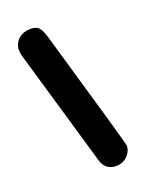

<svg xmlns="http://www.w3.org/2000/svg" viewBox="-143 -844 752 932"><g transform="rotate(-20 233.0 -378.0)"><path d="M195.8 -699.2Q376 -80.6 376 -69.8V-65.9Q373 -35.6 349.9 -14.9Q326.7 5.9 294.9 5.9Q238.3 5.9 222.2 -50.8L44.9 -659.2Q42 -670.9 42 -689Q45.4 -723.1 70.1 -742.7Q94.7 -762.2 127.9 -762.2Q159.7 -762.2 172.4 -748Q185.1 -733.9 195.8 -699.2Z"/></g></svg>

Font: BPreplay
Style: Bold Italic
Weight: 700
Italic angle: -6°
Designer: Magenta/George Triantafyllakos
Foundry: Magenta/George Triantafyllakos
Version: Version 1.00